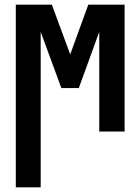

<svg xmlns="http://www.w3.org/2000/svg" viewBox="-20 -566 603 826"><path d="M48 240V-546H203L282 -332L360 -546H516V0H407V-330Q407 -355 407 -380Q407 -405 407 -429L319 -187H244L155 -429Q155 -401 155 -373.5Q155 -346 155 -318V240Z"/></svg>

Font: Noto Sans Mono SemiCondensed
Style: Bold
Weight: 700
Width: 4
Designer: Monotype Design Team
Foundry: Monotype Imaging Inc.
Version: Version 2.014